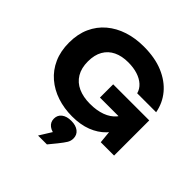

<svg xmlns="http://www.w3.org/2000/svg" viewBox="-267 -978 1498 1498"><g transform="rotate(45 482.0 -228.5)"><path d="M838 -325Q835 -257 810.5 -195.5Q786 -134 739.5 -86Q693 -38 623.5 -11Q554 16 462 16Q374 16 297 -9.5Q220 -35 161.5 -85Q103 -135 70.5 -208Q38 -281 38 -375Q38 -469 71 -542Q104 -615 163.5 -665Q223 -715 301.5 -740.5Q380 -766 473 -766Q597 -766 687 -728Q777 -690 832 -624Q887 -558 903 -471H694Q684 -509 653.5 -536.5Q623 -564 577.5 -578.5Q532 -593 474 -593Q404 -593 353 -568.5Q302 -544 274 -495.5Q246 -447 246 -375Q246 -302 276 -252Q306 -202 361.5 -177Q417 -152 492 -152Q565 -152 621 -172.5Q677 -193 710.5 -233Q744 -273 749 -329ZM512 -242V-388H910V0H763L734 -297L773 -242ZM380 309 475 156 483 213Q434 213 404 190Q374 167 374 128Q374 89 403.5 66.5Q433 44 483 44Q533 44 562.5 67Q592 90 592 130Q592 157 578 180Q564 203 532 243L478 309Z"/></g></svg>

Font: Unbounded
Style: Bold
Weight: 700
Designer: Luke Prowse, Jean-Baptiste Morizot, Fátima Lázaro, Florian Runge
Foundry: NaN
Version: Version 1.700